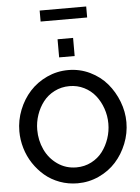

<svg xmlns="http://www.w3.org/2000/svg" viewBox="-69 -1158 889 1216"><g transform="rotate(-5 376.0 -550.5)"><path d="M230 -1036.1V-1106H525.9V-1036.1ZM327.1 -799.8V-915H425.8V-799.8ZM35.2 -355Q35.2 -425.3 61.3 -491Q87.4 -556.6 132.3 -606Q177.2 -655.3 241.2 -685.1Q305.2 -714.8 377 -714.8Q450.7 -714.8 515.1 -683.6Q579.6 -652.3 622.8 -601.3Q666 -550.3 690.9 -485.6Q715.8 -420.9 715.8 -354Q715.8 -283.7 689.7 -218.3Q663.6 -152.8 619.1 -103.5Q574.7 -54.2 510.7 -24.7Q446.8 4.9 375 4.9Q315.4 4.9 261.7 -14.9Q208 -34.7 167.2 -69.3Q126.5 -104 96.4 -149.4Q66.4 -194.8 50.8 -247.8Q35.2 -300.8 35.2 -355ZM376 -96.2Q427.7 -96.2 471.2 -118.7Q514.6 -141.1 542.5 -178Q570.3 -214.8 585.7 -260.7Q601.1 -306.6 601.1 -355Q601.1 -405.3 584.7 -451.9Q568.4 -498.5 539.8 -534.4Q511.2 -570.3 468.5 -591.6Q425.8 -612.8 376 -612.8Q324.2 -612.8 280.5 -590.6Q236.8 -568.4 208.5 -531.7Q180.2 -495.1 164.6 -449.2Q148.9 -403.3 148.9 -355Q148.9 -287.6 176 -229Q203.1 -170.4 255.9 -133.3Q308.6 -96.2 376 -96.2Z"/></g></svg>

Font: Rawline SemiBold
Style: Regular
Weight: 600
Designer: Matt McInerney, Pablo Impallari, Rodrigo Fuenzalida
Foundry: Matt McInerney, Pablo Impallari, Rodrigo Fuenzalida
Version: Version 4.020;PS 004.020;hotconv 1.0.88;makeotf.lib2.5.64775